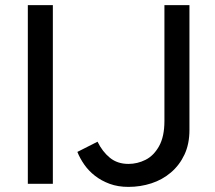

<svg xmlns="http://www.w3.org/2000/svg" viewBox="-20 -720 841 752"><path d="M89 0V-700H187V0ZM483 12Q442 12 409.5 0Q377 -12 352 -31.5Q327 -51 310 -75.5Q293 -100 283 -125L362 -165Q381 -126 410.5 -102Q440 -78 483 -78Q518 -78 550 -94Q582 -110 603 -147.5Q624 -185 624 -246V-700H722V-211Q722 -156 702.5 -114.5Q683 -73 649.5 -44.5Q616 -16 573 -2Q530 12 483 12Z"/></svg>

Font: Figtree Light Medium
Style: Regular
Weight: 500
Version: Version 2.001;gftools[0.9.30]